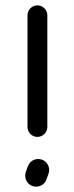

<svg xmlns="http://www.w3.org/2000/svg" viewBox="-20 -677 275 709"><path d="M154.8 -208V-620.6C154.8 -640.6 138.2 -657.2 118.2 -657.2C98.1 -657.2 81.5 -640.6 81.5 -620.6V-208C81.5 -188 98.1 -171.4 118.2 -171.4C138.2 -171.4 154.8 -188 154.8 -208ZM151.4 -14.2 159.2 -35.6C160.6 -40 161.6 -44.4 161.6 -49.3C161.6 -71.8 143.6 -89.8 121.1 -89.8C103.5 -89.8 88.9 -79.1 83 -63L75.2 -41.5C73.7 -37.1 73.2 -32.7 73.2 -27.8C73.2 -5.4 90.8 12.2 113.3 12.2C130.9 12.2 145.5 2 151.4 -14.2Z"/></svg>

Font: Velvelyne
Style: Regular
Weight: 400
Designer: Manon Van der Borght et Mariel Nils
Foundry: Velvetyne
Version: Version 1.070;Glyphs 3.3.1 (3343)